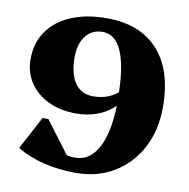

<svg xmlns="http://www.w3.org/2000/svg" viewBox="-81 -785 864 879"><g transform="rotate(10 351.5 -345.0)"><path d="M346 -706Q501 -706 585 -613.5Q669 -521 669 -349Q669 -242 625.5 -159.5Q582 -77 505 -30.5Q428 16 328 16Q168 16 53 -51L135 -205H162L274 -56Q292 -52 312 -52Q380 -52 418 -121Q456 -190 460 -319Q390 -252 281 -252Q209 -252 153 -278.5Q97 -305 65.5 -352.5Q34 -400 34 -461Q34 -537 72 -591.5Q110 -646 180 -676Q250 -706 346 -706ZM345 -343Q413 -343 459 -382Q452 -641 338 -641Q289 -641 260 -604.5Q231 -568 231 -505Q231 -427 260.5 -385Q290 -343 345 -343Z"/></g></svg>

Font: Platypi ExtraBold
Style: Regular
Weight: 800
Designer: David Sargent
Foundry: Bolt Cutter Type
Version: Version 1.200; ttfautohint (v1.8.4.7-5d5b)